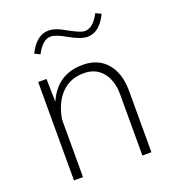

<svg xmlns="http://www.w3.org/2000/svg" viewBox="-129 -801 809 899"><g transform="rotate(-20 275.5 -351.0)"><path d="M130.9 0H85.9V-490.2H127.4L129.9 -376Q181.6 -494.6 308.1 -494.6Q385.3 -494.6 428.5 -443.8Q471.7 -393.1 471.7 -306.6V0H426.8V-303.7Q426.8 -373 393.1 -414.6Q359.4 -456.1 299.8 -456.1Q232.4 -456.1 188.7 -412.1Q145 -368.2 130.9 -287.6ZM113.8 -621.1Q152.8 -700.2 212.9 -700.2Q229.5 -700.2 249.8 -693.4Q270 -686.5 301.8 -668Q330.1 -652.8 346.2 -646.2Q362.3 -639.6 374.5 -639.6Q415 -639.6 447.3 -701.7L474.6 -689Q436.5 -609.9 376.5 -609.9Q343.8 -609.9 287.1 -642.1Q238.3 -670.4 212.9 -670.4Q172.9 -670.4 140.6 -608.4Z"/></g></svg>

Font: Estedad-FD ExtraLight
Style: Regular
Weight: 200
Designer: Amin Abedi
Version: Version 7.3